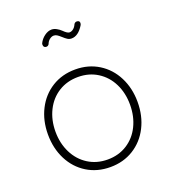

<svg xmlns="http://www.w3.org/2000/svg" viewBox="-135 -843 870 956"><g transform="rotate(-20 300.0 -365.0)"><path d="M50 -252Q50 -325 80 -384Q110 -443 164 -476.5Q218 -510 288 -510Q357 -510 411 -476.5Q465 -443 495 -384Q525 -325 525 -252Q525 -178 495 -119Q465 -60 411 -26.5Q357 7 288 7Q218 7 164 -26.5Q110 -60 80 -119Q50 -178 50 -252ZM485 -252Q485 -314 460.5 -363.5Q436 -413 391 -441.5Q346 -470 288 -470Q230 -470 185 -442Q140 -414 115 -364Q90 -314 90 -252Q90 -190 115 -140Q140 -90 185 -61.5Q230 -33 288 -33Q346 -33 391 -61.5Q436 -90 460.5 -140Q485 -190 485 -252ZM376 -732Q392 -732 392 -719Q392 -712 388 -706Q360 -661 325 -661Q313 -661 303.5 -667Q294 -673 281 -685Q270 -695 262 -700Q254 -705 245 -705Q234 -705 223 -696.5Q212 -688 207 -674Q205 -670 201 -667.5Q197 -665 193 -665Q177 -665 177 -682Q177 -686 178 -688Q188 -709 207 -723Q226 -737 245 -737Q258 -737 271.5 -729.5Q285 -722 294 -713Q314 -693 325 -693Q336 -693 346 -701Q356 -709 362 -723Q364 -727 368 -729.5Q372 -732 376 -732Z"/></g></svg>

Font: Tsukimi Rounded Light
Style: Regular
Weight: 300
Designer: Takashi Funayama
Foundry: Takashi Funayama
Version: Version 1.032; ttfautohint (v1.8.3)